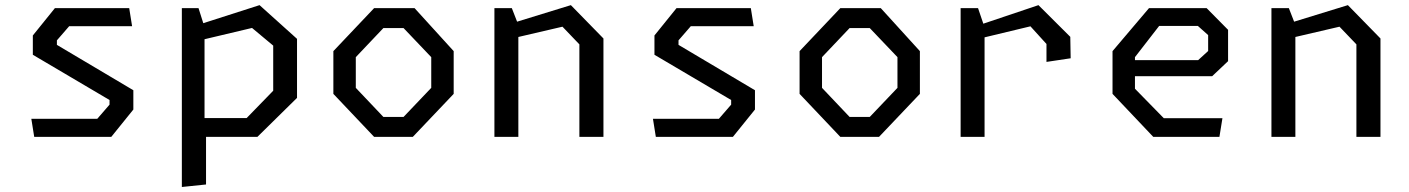

<svg xmlns="http://www.w3.org/2000/svg" viewBox="-20 -546 5620 766"><path d="M116.5 0H424L512 -109V-186L207 -367V-385L256 -441.5H507L495.5 -513.5H199L111 -404.5V-327.5L417 -147V-128.5L368 -72H105Z M705.5 200 802 190V0H1007L1165 -155.5V-391L1015.5 -525.5L791 -453.5L772 -513.5H705.5ZM985.5 -434.5 1070 -364V-184L964 -75H796V-389.5Z M1472.5 0H1627L1790 -171.5V-342L1634 -513.5H1472.5L1310 -342V-171.5ZM1509.5 -79.5 1399.5 -195.5V-318L1509.5 -434H1590L1700.5 -318V-195.5L1590 -79.5Z M1952.5 0H2048V-398.5L2224 -439.5L2291.5 -369V0H2387.5V-392.5L2257.5 -525.5L2043 -459.5L2022 -513.5H1952.5Z M2596.5 0H2904L2992 -109V-186L2687 -367V-385L2736 -441.5H2987L2975.5 -513.5H2679L2591 -404.5V-327.5L2897 -147V-128.5L2848 -72H2585Z M3332.5 0H3487L3650 -171.5V-342L3494 -513.5H3332.5L3170 -342V-171.5ZM3369.5 -79.5 3259.5 -195.5V-318L3369.5 -434H3450L3560.5 -318V-195.5L3450 -79.5Z M3812.5 0H3908V-397L4091 -441L4155 -370.5V-299L4251.5 -313.5L4250 -399L4123 -525.5L3903 -451.5L3882 -513.5H3812.5Z M4581 0H4845L4857 -74.5H4623L4508 -192V-242H4816L4879.5 -302V-427L4794 -513.5H4564L4418.5 -342V-171.5ZM4604.5 -442.5H4759L4800 -406V-342.5L4760 -306H4508V-318Z M5052.5 0H5148V-398.5L5324 -439.5L5391.5 -369V0H5487.5V-392.5L5357.5 -525.5L5143 -459.5L5122 -513.5H5052.5Z"/></svg>

Font: FontWithASyntaxHighlighterNightOwl
Style: Regular
Weight: 400
Designer: Riley Cran & the Lettermatic Team
Foundry: Lettermatic
Version: Version 1.000 (FontWithASyntaxHighlighterNightOwl)